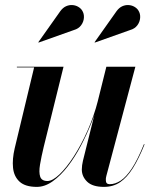

<svg xmlns="http://www.w3.org/2000/svg" viewBox="-20 -721 612 751"><path d="M124 10Q79 10 56.8 -10.2Q34.5 -30.5 31 -64.5Q27.5 -98.5 37.5 -141L113.5 -457.5H46V-460H228.5L151 -146.5Q141.5 -107 136.5 -77Q131.5 -47 137.2 -30Q143 -13 165.5 -13Q185.5 -13 212.8 -39Q240 -65 268.8 -109.5Q297.5 -154 322.5 -210.2Q347.5 -266.5 363 -327H365.5Q356 -287 338 -241.5Q320 -196 296.5 -151.2Q273 -106.5 245 -70.2Q217 -34 186.2 -12Q155.5 10 124 10ZM386.5 10Q342 10 321 -10.2Q300 -30.5 300 -58Q300 -65 301.2 -74.8Q302.5 -84.5 304.5 -92.5L396 -460H509.5L396 -33Q394.5 -28.5 394.2 -24.2Q394 -20 394 -16Q394 -0.5 409 -0.5Q430.5 -0.5 452 -14.5Q473.5 -28.5 496 -62.5Q518.5 -96.5 543 -157L545.5 -156.5Q523 -100.5 499.8 -63.5Q476.5 -26.5 449.5 -8.2Q422.5 10 386.5 10ZM351 -554.5 350 -556 436 -677.5Q446 -691 458.2 -696.5Q470.5 -702 482.8 -701.2Q495 -700.5 505.2 -694.8Q515.5 -689 521 -680.5Q529.5 -667.5 528.2 -651.2Q527 -635 517 -621.8Q507 -608.5 489 -603.5ZM131 -554.5 130 -556 216 -677.5Q226 -691 238.2 -696.5Q250.5 -702 262.8 -701.2Q275 -700.5 285.2 -694.8Q295.5 -689 301 -680.5Q309.5 -667.5 308.2 -651.2Q307 -635 297 -621.8Q287 -608.5 269 -603.5Z"/></svg>

Font: Bodoni Moda 72pt SemiBold
Style: Italic
Weight: 600
Italic angle: -13°
Designer: Owen Earl
Foundry: indestructible type
Version: Version 2.004